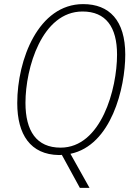

<svg xmlns="http://www.w3.org/2000/svg" viewBox="-20 -745 661 935"><path d="M281 9 369 170H416L323 4C522 -37 590 -317 590 -479C590 -646 512 -725 385 -725C167 -725 64 -455 64 -243C64 -90 128 8 267 10C273 10 277 10 281 9ZM275 -26C158 -26 104 -107 104 -244C104 -414 184 -689 382 -689C495 -689 550 -614 550 -479C550 -312 473 -26 275 -26Z"/></svg>

Font: Noto Sans SemiCondensed ExtraLight
Style: Italic
Weight: 200
Width: 4
Italic angle: -12°
Designer: Monotype Design Team
Foundry: Monotype Imaging Inc.
Version: Version 2.013